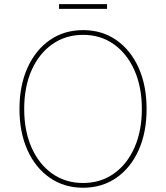

<svg xmlns="http://www.w3.org/2000/svg" viewBox="-20 -880 787 910"><path d="M374 9.8Q284.2 9.8 216.1 -37.4Q147.9 -84.5 110.1 -168.7Q72.3 -252.9 72.3 -363.3Q72.3 -474.6 110.4 -558.8Q148.4 -643.1 216.3 -690.2Q284.2 -737.3 374 -737.3Q463.4 -737.3 531.2 -690.2Q599.1 -643.1 637 -558.8Q674.8 -474.6 674.8 -363.3Q674.8 -252.4 637 -168.2Q599.1 -84 531.2 -37.1Q463.4 9.8 374 9.8ZM374 -12.7Q456.5 -12.7 519.3 -56.9Q582 -101.1 617.2 -180.2Q652.3 -259.3 652.3 -363.3Q652.3 -467.8 617.2 -546.9Q582 -626 519.3 -670.4Q456.5 -714.8 374 -714.8Q291.5 -714.8 228.5 -670.9Q165.5 -627 130.1 -547.9Q94.7 -468.8 94.7 -363.3Q94.7 -259.8 129.6 -180.7Q164.6 -101.6 227.5 -57.1Q290.5 -12.7 374 -12.7ZM487.3 -860.4V-837.9H259.8V-860.4Z"/></svg>

Font: Inter Tight Thin
Style: Regular
Weight: 250
Designer: Rasmus Andersson
Foundry: rsms
Version: Version 3.004